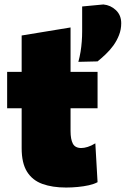

<svg xmlns="http://www.w3.org/2000/svg" viewBox="-20 -824 563 860"><path d="M276 16Q214.5 16 169.8 -0.2Q125 -16.5 101 -55Q77 -93.5 77 -160Q77 -181 77 -206Q77 -231 77 -264.2Q77 -297.5 77 -342.8Q77 -388 77 -450Q77 -513 77 -563.2Q77 -613.5 77 -665L296 -701Q296 -660 296 -621.5Q296 -583 296 -541.5Q296 -500 296 -450V-237Q296 -200.5 306.2 -180.8Q316.5 -161 344 -161Q357 -161 373 -166Q389 -171 407 -182L417 -8Q401.5 0.5 378 5.8Q354.5 11 327.8 13.5Q301 16 276 16ZM12 -339V-502H417V-339Q373.5 -339 330.2 -339Q287 -339 247 -339H145ZM331 -547Q337 -569 340.8 -591.8Q344.5 -614.5 346.2 -637.5Q348 -660.5 348 -684Q348 -712 348 -739.8Q348 -767.5 348 -795L443 -804Q475.5 -801 499.2 -778.5Q523 -756 523 -720Q523 -692 513.2 -667Q503.5 -642 487.8 -620.2Q472 -598.5 453.2 -580.8Q434.5 -563 417 -549Z"/></svg>

Font: Commissioner Thin Black
Style: Regular
Weight: 900
Version: Version 1.000